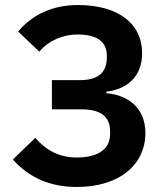

<svg xmlns="http://www.w3.org/2000/svg" viewBox="-20 -730 644 762"><path d="M284 12C453 12 557 -75 557 -203C557 -305 483 -354 402 -360V-366C483 -376 544 -424 544 -519C544 -636 450 -710 289 -710C188 -710 107 -671 52 -605L136 -525C171 -567 226 -593 289 -593C366 -593 404 -563 404 -510V-502C404 -442 369 -412 297 -412H186V-296H303C381 -296 417 -267 417 -208V-199C417 -138 370 -105 284 -105C215 -105 162 -134 120 -183L31 -97C95 -25 179 12 284 12Z"/></svg>

Font: Braiins Sans SemiBold
Style: Regular
Weight: 600
Designer: Mike Abbink, Paul van der Laan, Pieter van Rosmalen, Jiri Chlebus, Lubos Buracinsky
Foundry: Bold Monday, Sudetype
Version: Version 1.000;hotconv 1.0.109;makeotfexe 2.5.65596